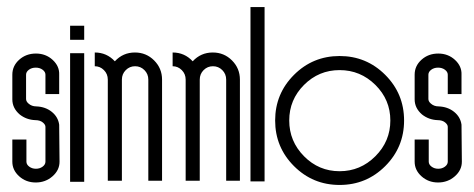

<svg xmlns="http://www.w3.org/2000/svg" viewBox="-20 -511 1346 545"><path d="M148 -299V-244H109V-299Q109 -307 101 -313Q93 -319 81.5 -319Q70 -319 62 -313Q54 -307 54 -299V-230Q54 -223 61 -217Q70 -209 83 -209Q109 -208 127 -193.5Q145 -179 148 -157L149 -52Q149 -28 129 -10.5Q109 7 81.5 7Q54 7 34.5 -10.5Q15 -28 15 -52V-115H55V-52Q55 -44 63 -38Q71 -32 82 -32Q93 -32 101 -38Q109 -44 109 -52V-151Q109 -157 102 -163Q94 -170 80 -170Q55 -171 36 -186Q15 -204 15 -229V-299Q15 -324 34.5 -341.5Q54 -359 82 -359Q110 -359 129.5 -341Q149 -323 148 -299Z M179 -398V-438H219V-398ZM179 5V-360H219V5Z M363 -362Q395 -362 417.5 -339.5Q440 -317 440 -285V2H401V-285Q401 -301 390 -312Q379 -323 363.5 -323Q348 -323 337 -312Q326 -301 326 -285V2H286V-285Q286 -301 275 -312Q264 -323 249 -323V-362Q283 -362 306 -337Q329 -362 363 -362Z M584 -362Q616 -362 638.5 -339.5Q661 -317 661 -285V2H622V-285Q622 -301 611 -312Q600 -323 584.5 -323Q569 -323 558 -312Q547 -301 547 -285V2H507V-285Q507 -301 496 -312Q485 -323 470 -323V-362Q504 -362 527 -337Q550 -362 584 -362Z M691 4V-491H731V4Z M843 -67.5Q885 -25 944 -25Q1003 -25 1045.5 -67.5Q1088 -110 1088 -169Q1088 -228 1045.5 -270Q1003 -312 944 -312Q885 -312 843 -270Q801 -228 801 -169Q801 -110 843 -67.5ZM814.5 -298.5Q868 -352 944 -352Q1020 -352 1073.5 -298.5Q1127 -245 1127 -169Q1127 -93 1073.5 -39.5Q1020 14 944 14Q868 14 814.5 -39.5Q761 -93 761 -169Q761 -245 814.5 -298.5Z M1290 -299V-244H1251V-299Q1251 -307 1243 -313Q1235 -319 1223.5 -319Q1212 -319 1204 -313Q1196 -307 1196 -299V-230Q1196 -223 1203 -217Q1212 -209 1225 -209Q1251 -208 1269 -193.5Q1287 -179 1290 -157L1291 -52Q1291 -28 1271 -10.5Q1251 7 1223.5 7Q1196 7 1176.5 -10.5Q1157 -28 1157 -52V-115H1197V-52Q1197 -44 1205 -38Q1213 -32 1224 -32Q1235 -32 1243 -38Q1251 -44 1251 -52V-151Q1251 -157 1244 -163Q1236 -170 1222 -170Q1197 -171 1178 -186Q1157 -204 1157 -229V-299Q1157 -324 1176.5 -341.5Q1196 -359 1224 -359Q1252 -359 1271.5 -341Q1291 -323 1290 -299Z"/></svg>

Font: RIT Chingam
Style: Regular
Weight: 400
Version: Version 1.2.1